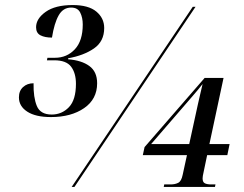

<svg xmlns="http://www.w3.org/2000/svg" viewBox="-20 -741 967 761"><path d="M182 -277Q121 -277 88 -298.5Q55 -320 55 -355Q55 -381 71.5 -396Q88 -411 113 -411Q112 -355 126 -321Q140 -287 185 -287Q225 -287 253 -316Q281 -345 281 -409Q281 -451 262 -476.5Q243 -502 195 -502H166L168 -512H198Q245 -512 276.5 -545.5Q308 -579 308 -644Q308 -671 298 -691Q288 -711 262 -711Q230 -711 212.5 -680Q195 -649 186 -592Q158 -592 140.5 -601Q123 -610 123 -633Q123 -667 161 -694Q199 -721 268 -721Q331 -721 362 -695Q393 -669 393 -630Q393 -577 352.5 -549Q312 -521 250 -510V-506Q303 -502 334 -479.5Q365 -457 365 -411Q365 -348 313.5 -312.5Q262 -277 182 -277ZM264 0 744 -714H755L275 0ZM629 0 631 -10H656Q674 -10 686.5 -16.5Q699 -23 704 -48L721 -126H546L553 -158L791 -432H866L810 -170H890L881 -126H801L787 -59Q783 -42 783 -34Q783 -19 792 -14.5Q801 -10 817 -10H834L832 0ZM579 -170H730L764 -326Q769 -347 773.5 -367.5Q778 -388 783 -408Q775 -398 764 -384.5Q753 -371 738 -354Z"/></svg>

Font: Noto Serif Display SemiCondensed Medium
Style: Italic
Weight: 500
Width: 4
Italic angle: -12°
Designer: Monotype Design Team
Foundry: Monotype Imaging Inc.
Version: Version 2.009